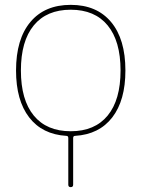

<svg xmlns="http://www.w3.org/2000/svg" viewBox="-20 -550 582 790"><path d="M423 -445.5Q370 -510 271 -510Q172 -510 119 -445.5Q66 -381 66 -260Q66 -139 119 -74.5Q172 -10 271 -10Q370 -10 423 -74.5Q476 -139 476 -260Q476 -381 423 -445.5ZM253 9Q154 3 100 -67Q46 -137 46 -260Q46 -389 105 -459.5Q164 -530 271 -530Q378 -530 437 -459.5Q496 -389 496 -260Q496 -137 442 -67Q388 3 289 9Q281 9 281 18V210Q281 220 271 220Q261 220 261 210V18Q261 9 253 9Z"/></svg>

Font: Rounded Mplus 1c Thin
Style: Regular
Weight: 250
Version: Version 1.059.20150529